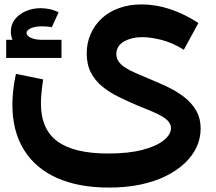

<svg xmlns="http://www.w3.org/2000/svg" viewBox="-20 -562 976 868"><path d="M473 286Q335 286 237.5 242.5Q140 199 88 115Q36 31 36 -89Q36 -122 40 -156.5Q44 -191 52 -228L175 -203Q170 -168 167.5 -141.5Q165 -115 165 -94Q165 22 239.5 77Q314 132 469 132Q561 132 624 115.5Q687 99 720 72.5Q753 46 753 17Q753 3 744 -9.5Q735 -22 716.5 -33.5Q698 -45 670 -57Q642 -69 604 -84Q560 -103 518.5 -123Q477 -143 444 -169.5Q411 -196 391.5 -233Q372 -270 372 -320Q372 -367 389.5 -407.5Q407 -448 439 -478Q471 -508 517 -525Q563 -542 620 -542Q685 -542 749.5 -520.5Q814 -499 877 -458L811 -337Q760 -369 710.5 -381.5Q661 -394 624 -394Q574 -394 540 -374Q506 -354 506 -318Q506 -298 517 -283Q528 -268 547.5 -255.5Q567 -243 593 -232Q619 -221 649 -208Q691 -191 733.5 -171Q776 -151 810.5 -125Q845 -99 866 -63.5Q887 -28 887 20Q887 64 868.5 103.5Q850 143 815 176Q780 209 729.5 234Q679 259 614.5 272.5Q550 286 473 286ZM171 -323Q108 -323 68.5 -347.5Q29 -372 29 -419Q29 -452 48 -475.5Q67 -499 97.5 -512Q128 -525 164 -525Q185 -525 205.5 -520.5Q226 -516 245 -506L214 -439Q205 -441 192.5 -442Q180 -443 171 -443Q138 -443 119 -434Q100 -425 100 -413Q100 -401 119 -391.5Q138 -382 171 -382ZM8 -300V-382H258V-300Z"/></svg>

Font: Alexandria SemiBold
Style: Regular
Weight: 600
Designer: Mohamed Gaber
Foundry: Kief Type Foundry
Version: Version 5.100